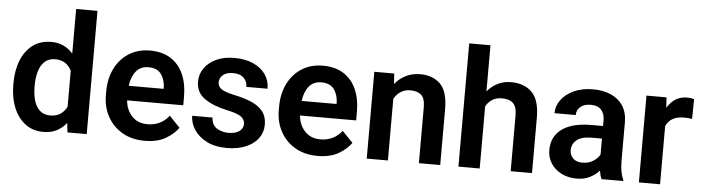

<svg xmlns="http://www.w3.org/2000/svg" viewBox="-47 -952 4261 1164"><g transform="rotate(5 2083.5 -370.0)"><path d="M35.6 -257.8V-268.1Q35.6 -348.6 60.3 -409.4Q85 -470.2 131.3 -504.2Q177.7 -538.1 242.7 -538.1Q285.2 -538.1 317.9 -522.5Q350.6 -506.8 375 -478.5V-750H504.9V0H387.7L381.3 -57.1Q356.4 -25.4 321.8 -7.8Q287.1 9.8 241.7 9.8Q177.2 9.8 131.1 -25.1Q85 -60.1 60.3 -120.6Q35.6 -181.2 35.6 -257.8ZM165 -268.1V-257.8Q165 -212.4 175.8 -175Q186.5 -137.7 210.7 -115.5Q234.9 -93.3 274.4 -93.3Q312 -93.3 336.7 -110.1Q361.3 -127 375 -155.3V-374Q361.3 -402.8 336.7 -419.2Q312 -435.5 275.4 -435.5Q235.8 -435.5 211.7 -413.1Q187.5 -390.6 176.3 -352.8Q165 -314.9 165 -268.1Z M858.4 9.8Q778.3 9.8 720.5 -24.4Q662.6 -58.6 631.3 -116.5Q600.1 -174.3 600.1 -246.1V-265.6Q600.1 -347.2 630.9 -408.4Q661.6 -469.7 716.6 -503.9Q771.5 -538.1 843.8 -538.1Q918.9 -538.1 970 -505.4Q1021 -472.7 1046.9 -414.3Q1072.8 -356 1072.8 -279.3V-225.1H731Q736.3 -167 771.7 -129.4Q807.1 -91.8 866.2 -91.8Q948.2 -91.8 997.1 -154.8L1062 -87.4Q1037.1 -50.3 986.3 -20.3Q935.5 9.8 858.4 9.8ZM842.8 -436.5Q794.9 -436.5 767.8 -403.3Q740.7 -370.1 732.9 -314H945.8V-323.7Q944.3 -369.6 920.4 -403.1Q896.5 -436.5 842.8 -436.5Z M1449.7 -144.5Q1449.7 -168.9 1428.2 -186.8Q1406.7 -204.6 1337.4 -219.2Q1254.9 -236.8 1202.1 -273.2Q1149.4 -309.6 1149.4 -377Q1149.4 -420.4 1174.3 -457Q1199.2 -493.7 1245.8 -515.9Q1292.5 -538.1 1356.9 -538.1Q1424.3 -538.1 1472.7 -516.1Q1521 -494.1 1547.1 -456.1Q1573.2 -418 1573.2 -369.6H1444.3Q1444.3 -400.9 1422.9 -423.3Q1401.4 -445.8 1356.4 -445.8Q1316.4 -445.8 1295.4 -427.2Q1274.4 -408.7 1274.4 -382.8Q1274.4 -357.4 1296.4 -341.8Q1318.4 -326.2 1378.4 -313.5Q1437 -301.3 1481.4 -282.2Q1525.9 -263.2 1550.8 -231.7Q1575.7 -200.2 1575.7 -150.4Q1575.7 -104 1548.8 -67.6Q1522 -31.2 1472.9 -10.7Q1423.8 9.8 1357.4 9.8Q1284.7 9.8 1234.4 -16.4Q1184.1 -42.5 1158.2 -83Q1132.3 -123.5 1132.3 -166.5H1255.9Q1258.3 -120.6 1289.6 -101.6Q1320.8 -82.5 1359.9 -82.5Q1403.8 -82.5 1426.8 -100.1Q1449.7 -117.7 1449.7 -144.5Z M1910.6 9.8Q1830.6 9.8 1772.7 -24.4Q1714.8 -58.6 1683.6 -116.5Q1652.3 -174.3 1652.3 -246.1V-265.6Q1652.3 -347.2 1683.1 -408.4Q1713.9 -469.7 1768.8 -503.9Q1823.7 -538.1 1896 -538.1Q1971.2 -538.1 2022.2 -505.4Q2073.2 -472.7 2099.1 -414.3Q2125 -356 2125 -279.3V-225.1H1783.2Q1788.6 -167 1824 -129.4Q1859.4 -91.8 1918.5 -91.8Q2000.5 -91.8 2049.3 -154.8L2114.3 -87.4Q2089.4 -50.3 2038.6 -20.3Q1987.8 9.8 1910.6 9.8ZM1895 -436.5Q1847.2 -436.5 1820.1 -403.3Q1793 -370.1 1785.2 -314H1998V-323.7Q1996.6 -369.6 1972.7 -403.1Q1948.7 -436.5 1895 -436.5Z M2437 -435.5Q2402.3 -435.5 2377.4 -418.9Q2352.5 -402.3 2337.9 -374.5V0H2209V-528.3H2330.1L2334.5 -464.8Q2361.8 -499.5 2401.1 -518.8Q2440.4 -538.1 2488.3 -538.1Q2564 -538.1 2610.1 -493.4Q2656.2 -448.7 2656.2 -338.9V0H2526.4V-339.8Q2526.4 -394 2503.2 -414.8Q2480 -435.5 2437 -435.5Z M2896.5 -750V-468.8Q2922.9 -501.5 2959.7 -519.8Q2996.6 -538.1 3041 -538.1Q3119.6 -538.1 3167.2 -492.2Q3214.8 -446.3 3214.8 -336.9V0H3085V-337.9Q3085 -392.6 3061.8 -414.1Q3038.6 -435.5 2995.1 -435.5Q2959.5 -435.5 2935.1 -419.9Q2910.6 -404.3 2896.5 -377.9V0H2767.1V-750Z M3638.2 0Q3628.9 -19 3624 -50.8Q3602.1 -25.9 3568.1 -8.1Q3534.2 9.8 3486.3 9.8Q3435.1 9.8 3394.5 -10.7Q3354 -31.2 3330.6 -66.9Q3307.1 -102.5 3307.1 -147.9Q3307.1 -231 3369.4 -276.4Q3431.6 -321.8 3550.3 -321.8H3619.1V-356Q3619.1 -396 3598.1 -419.7Q3577.1 -443.4 3533.2 -443.4Q3494.1 -443.4 3471.2 -423.8Q3448.2 -404.3 3448.2 -373.5H3318.8Q3318.8 -417.5 3346.2 -454.8Q3373.5 -492.2 3423.3 -515.1Q3473.1 -538.1 3540.5 -538.1Q3600.6 -538.1 3647.7 -517.8Q3694.8 -497.6 3721.9 -456.8Q3749 -416 3749 -355V-124.5Q3749 -48.8 3769.5 -8.3V0ZM3512.7 -89.4Q3551.8 -89.4 3579.6 -107.7Q3607.4 -126 3619.1 -148.4V-245.1H3556.6Q3495.6 -245.1 3466.1 -221.2Q3436.5 -197.3 3436.5 -158.2Q3436.5 -128.4 3456.8 -108.9Q3477.1 -89.4 3512.7 -89.4Z M4154.8 -531.7 4152.8 -411.6Q4130.4 -415.5 4103.5 -415.5Q4060.5 -415.5 4033.7 -399.4Q4006.8 -383.3 3994.1 -354V0H3865.2V-528.3H3987.3L3991.2 -464.8Q4011.2 -499 4041.5 -518.6Q4071.8 -538.1 4111.8 -538.1Q4136.7 -538.1 4154.8 -531.7Z"/></g></svg>

Font: Vazirmatn UI FD SemiBold
Style: Regular
Weight: 600
Designer: Saber Rastikerdar
Foundry: Saber Rastikerdar
Version: Version 33.003